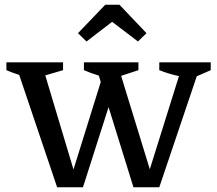

<svg xmlns="http://www.w3.org/2000/svg" viewBox="-20 -790 916 810"><path d="M221 0 61 -474Q35 -482 7 -494V-527H246V-494L171 -472L290 -75L405 -444L397 -471Q364 -481 334 -494V-527H564V-494L491 -470L612 -76L735 -469Q692 -478 652 -494V-527H869V-494L810 -468L652 0H543L438 -338L330 0ZM484 -770 598 -650 562 -615 453 -698 345 -615 309 -650 424 -770Z"/></svg>

Font: Piazzolla SC Medium
Style: Regular
Weight: 500
Designer: Juan Pablo del Peral
Foundry: Huerta Tipografica
Version: Version 1.330